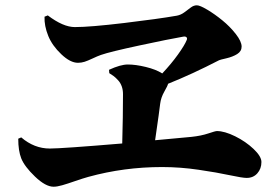

<svg xmlns="http://www.w3.org/2000/svg" viewBox="-20 -730 1040 724"><path d="M147.9 -667 160.2 -671.9Q218.3 -627.9 262.2 -627.9Q319.8 -627.9 448.5 -643.3Q577.1 -658.7 647 -670.9Q662.1 -673.8 675.3 -683.6Q688.5 -693.4 699.5 -701.7Q710.4 -710 722.2 -710Q733.9 -710 761.7 -693.4Q789.6 -676.8 818.4 -653.3Q847.2 -629.9 869.1 -601.8Q891.1 -573.7 891.1 -554.2Q891.1 -536.6 874.3 -526.1Q857.4 -515.6 833 -510Q808.6 -504.4 806.2 -502.9Q704.1 -450.2 613.8 -414.1Q612.3 -406.7 599.6 -384.5Q586.9 -362.3 584 -338.9Q582 -319.3 564.9 -201.2Q627 -206.5 702.1 -213.9Q738.8 -217.8 765.4 -226.8Q792 -235.8 797.9 -235.8Q826.7 -235.8 866.7 -216.1Q906.7 -196.3 936.3 -168.2Q965.8 -140.1 965.8 -119.1Q965.8 -93.8 950.4 -76.4Q935.1 -59.1 910.2 -59.1Q894 -59.1 846.4 -69.3Q798.8 -79.6 729.2 -89.8Q659.7 -100.1 590.8 -100.1Q447.8 -100.1 313 -63Q293.5 -57.6 263.9 -47.4Q234.4 -37.1 214.8 -31.5Q195.3 -25.9 182.1 -25.9Q151.9 -25.9 112.1 -64Q72.3 -102.1 60.1 -132.8Q48.8 -161.6 48.8 -207L60.1 -211.9Q108.9 -169.9 168 -169.9Q212.4 -169.9 440.9 -189Q443.8 -291 443.8 -375Q443.8 -391.1 439 -404.5Q434.1 -418 425 -427.7Q416 -437.5 409.2 -442.6Q402.3 -447.8 392.1 -454.1L391.1 -466.8Q434.6 -486.8 461.9 -486.8Q491.7 -486.8 529.8 -477.5Q567.9 -468.3 591.8 -453.1Q625.5 -488.8 650.9 -524.2Q676.3 -559.6 684.1 -579.1Q687 -585.9 683.1 -589.6Q679.2 -593.3 670.9 -591.8Q617.2 -582.5 505.9 -558.6Q394.5 -534.7 360.8 -522.9Q347.2 -518.1 329.1 -509.5Q311 -501 299.1 -497.1Q287.1 -493.2 273.9 -493.2Q245.1 -493.2 211.2 -525.4Q177.2 -557.6 162.1 -594.2Q146.5 -632.8 147.9 -667Z"/></svg>

Font: Noto Serif JP Black
Style: Regular
Weight: 900
Designer: Ryoko NISHIZUKA  (kana & ideographs); Frank Grießhammer (Latin, Greek & Cyrillic); Wenlong ZHANG  (bopomofo); Sandoll Co
Foundry: Adobe Systems Incorporated
Version: Version 1.001;PS 1.001;hotconv 16.6.54;makeotf.lib2.5.65590